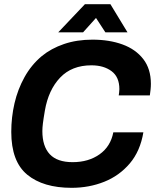

<svg xmlns="http://www.w3.org/2000/svg" viewBox="-20 -888 762 920"><path d="M323 12Q187 12 110.5 -51Q34 -114 34 -256Q34 -326 49.5 -393Q65 -460 97.5 -518.5Q130 -577 180 -619Q225 -656 286.5 -677Q348 -698 423 -698Q504 -698 567 -675Q630 -652 666.5 -605Q703 -558 703 -486Q703 -473 701.5 -459Q700 -445 698 -431H549Q550 -438 551 -446Q552 -454 552 -461Q552 -519 514.5 -547Q477 -575 418 -575Q324 -575 268 -516Q212 -457 195 -358Q188 -317 185.5 -296Q183 -275 183 -260Q183 -187 218.5 -149Q254 -111 328 -111Q404 -111 457 -148.5Q510 -186 523 -254H667Q652 -164 602 -105Q552 -46 479.5 -17Q407 12 323 12ZM259 -733 387 -868H509L591 -733H485L440 -802L378 -733Z"/></svg>

Font: Archivo VF Beta
Style: Italic
Weight: 400
Italic angle: -10°
Designer: Hector Gatti
Foundry: Omnibus-Type
Version: Version 1.002